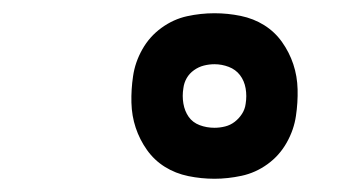

<svg xmlns="http://www.w3.org/2000/svg" viewBox="-20 -811 540 290"><path d="M304 -541Q284 -541 264.5 -545Q245 -549 229 -559Q213 -569 202 -584.5Q191 -600 185 -618Q179 -636 178.5 -656Q178 -676 181 -696Q184 -717 195 -736.5Q206 -756 224 -769Q242 -782 262.5 -786.5Q283 -791 304 -791Q324 -791 343.5 -787Q363 -783 379 -773Q395 -763 406 -747.5Q417 -732 423 -714Q429 -696 429.5 -676Q430 -656 427 -636Q424 -615 413 -595.5Q402 -576 384 -563Q366 -550 345 -545.5Q324 -541 304 -541ZM304 -618Q312 -618 320 -620Q328 -622 334.5 -627Q341 -632 345.5 -639Q350 -646 351 -654Q353 -666 351 -677.5Q349 -689 342.5 -697.5Q336 -706 325.5 -710Q315 -714 304 -714Q296 -714 288 -712Q280 -710 273 -705Q266 -700 262 -693Q258 -686 257 -678Q255 -666 257 -654.5Q259 -643 265 -634.5Q271 -626 281.5 -622Q292 -618 304 -618Z"/></svg>

Font: Iosevka Slab Extrabold
Style: Italic
Weight: 800
Italic angle: -9°
Monospace: yes
Designer: Belleve Invis
Foundry: Belleve Invis
Version: Version 11.1.0; ttfautohint (v1.8.3)